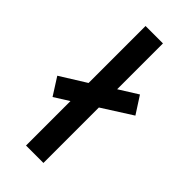

<svg xmlns="http://www.w3.org/2000/svg" viewBox="-240 -755 803 803"><g transform="rotate(45 161.5 -353.5)"><path d="M101 0V-263L36 -222L-13 -299L101 -370V-707H204V-436L287 -488L336 -412L204 -328V0Z"/></g></svg>

Font: Onest Medium
Style: Regular
Weight: 500
Designer: Dmitri Voloshin, Andrey Kudryavtsev
Foundry: Dmitri Voloshin, Andrey Kudryavtsev
Version: Version 1.000;gftools[0.9.33]